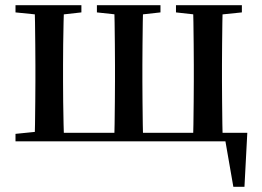

<svg xmlns="http://www.w3.org/2000/svg" viewBox="-20 -547 1015 743"><path d="M113 0Q115 -25 115.5 -66.5Q116 -108 116.5 -153Q117 -198 117 -232V-296Q117 -330 116.5 -374.5Q116 -419 115.5 -461Q115 -503 113 -527H228Q227 -503 226 -461Q225 -419 224.5 -374.5Q224 -330 224 -296V-232Q224 -198 224.5 -153Q225 -108 226 -66.5Q227 -25 228 0ZM422 0Q423 -25 423.5 -66.5Q424 -108 424.5 -153Q425 -198 425 -232V-296Q425 -330 424.5 -374.5Q424 -419 423.5 -461Q423 -503 422 -527H534Q533 -503 532.5 -461Q532 -419 531.5 -374.5Q531 -330 531 -296V-232Q531 -198 531.5 -153Q532 -108 532.5 -66.5Q533 -25 534 0ZM727 0Q728 -25 728.5 -66.5Q729 -108 729.5 -153Q730 -198 730 -232V-296Q730 -330 729.5 -374.5Q729 -419 728.5 -461Q728 -503 727 -527H842Q841 -503 840.5 -461Q840 -419 839.5 -374.5Q839 -330 839 -296V-232Q839 -198 839.5 -153Q840 -108 840.5 -66.5Q841 -25 842 0ZM883 176 847 -31 893 0H173V-33H937L926 176ZM40 -499V-527H295V-499L197 -488H149ZM355 -499V-527H601V-499L502 -488H457ZM661 -499V-527H916V-499L809 -488H760ZM40 0V-29L149 -40H173V0Z"/></svg>

Font: Noto Serif KR SemiBold
Style: Regular
Weight: 600
Designer: Ryoko NISHIZUKA 西塚涼子 (kana & ideographs); Frank Grießhammer (Latin, Greek & Cyrillic); Wenlong ZHANG 张文龙 (bopomofo); San
Foundry: Adobe
Version: Version 2.003-H1;hotconv 1.1.1;makeotfexe 2.6.0